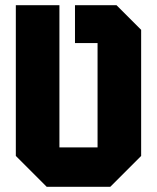

<svg xmlns="http://www.w3.org/2000/svg" viewBox="-20 -720 605 740"><path d="M160 0 41 -119V-700H209V-152H356V-554H269V-700H429L524 -605V-119L405 0Z"/></svg>

Font: Tektur SemiCondensed
Style: Bold
Weight: 700
Width: 4
Designer: Adam Jagosz
Foundry: Adam Jagosz
Version: Version 1.005;gftools[0.9.30]